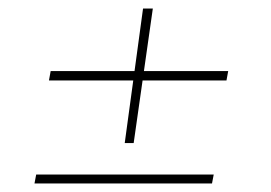

<svg xmlns="http://www.w3.org/2000/svg" viewBox="-20 -525 637 451"><path d="M339 -505 294 -189H273L316 -505ZM482 -115 478 -94H61L65 -115ZM516 -358 512 -336H95L99 -358Z"/></svg>

Font: Exo 2 Thin
Style: Italic
Weight: 250
Italic angle: -8°
Designer: Natanael Gama
Foundry: Natanael Gama
Version: Version 2.010